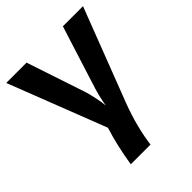

<svg xmlns="http://www.w3.org/2000/svg" viewBox="-207 -645 969 969"><g transform="rotate(-45 278.0 -160.5)"><path d="M207 -4.9 3.9 -527.8H148.9L252.9 -215.8Q260.3 -194.3 269 -152.8Q276.9 -116.2 278.8 -91.8Q280.8 -108.4 291 -152.8Q301.8 -193.8 310.1 -217.8L408.2 -527.8H551.8L358.9 -25.9Q313 96.7 298.8 207H158.2Q176.3 91.3 207 -4.9Z"/></g></svg>

Font: Libra Sans Modern
Style: Bold
Weight: 700
Foundry: Stefan Peev, Context Ltd
Version: Version 1.000